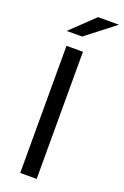

<svg xmlns="http://www.w3.org/2000/svg" viewBox="-178 -1001 678 1053"><g transform="rotate(20 161.0 -474.5)"><path d="M91 -742H187V0H91ZM200 -949H322L154 -819H64Z"/></g></svg>

Font: APTA Sans Medium
Style: Bold
Weight: 500
Version: Version 7.200